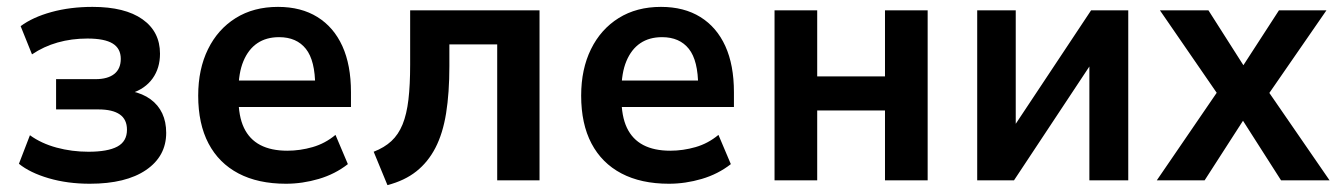

<svg xmlns="http://www.w3.org/2000/svg" viewBox="-20 -524 3894 558"><path d="M241 10Q176 10 121.5 -6Q67 -22 35 -48L67 -131Q100 -107 144.5 -95Q189 -83 237 -83Q293 -83 321 -98Q349 -113 349 -147Q349 -177 328 -191.5Q307 -206 266 -206H143V-294H258Q293 -294 312 -309Q331 -324 331 -353Q331 -383 307.5 -397.5Q284 -412 234 -412Q188 -412 147.5 -400.5Q107 -389 73 -366L40 -448Q75 -474 129.5 -489Q184 -504 249 -504Q343 -504 394 -468Q445 -432 445 -368Q445 -326 423.5 -296Q402 -266 362 -253V-259Q395 -252 417.5 -235.5Q440 -219 451.5 -194.5Q463 -170 463 -138Q463 -70 404.5 -30Q346 10 241 10Z M811 10Q730 10 673 -20Q616 -50 586 -107Q556 -164 556 -246Q556 -323 584.5 -381Q613 -439 665 -471.5Q717 -504 788 -504Q855 -504 902.5 -474.5Q950 -445 975 -390Q1000 -335 1000 -256V-213H656V-290H911L896 -273Q896 -348 869 -382Q842 -416 791 -416Q754 -416 728 -398.5Q702 -381 687.5 -346.5Q673 -312 673 -260V-240Q673 -186 689 -152.5Q705 -119 736.5 -102.5Q768 -86 815 -86Q852 -86 888.5 -96.5Q925 -107 955 -132L991 -47Q954 -18 906.5 -4Q859 10 811 10Z M1106 14 1066 -83Q1097 -95 1117.5 -114Q1138 -133 1150 -162.5Q1162 -192 1167 -234.5Q1172 -277 1172 -336V-494H1548V0H1425V-395H1286V-332Q1286 -254 1276.5 -195Q1267 -136 1245.5 -94.5Q1224 -53 1190 -26Q1156 1 1106 14Z M1924 10Q1843 10 1786 -20Q1729 -50 1699 -107Q1669 -164 1669 -246Q1669 -323 1697.5 -381Q1726 -439 1778 -471.5Q1830 -504 1901 -504Q1968 -504 2015.5 -474.5Q2063 -445 2088 -390Q2113 -335 2113 -256V-213H1769V-290H2024L2009 -273Q2009 -348 1982 -382Q1955 -416 1904 -416Q1867 -416 1841 -398.5Q1815 -381 1800.5 -346.5Q1786 -312 1786 -260V-240Q1786 -186 1802 -152.5Q1818 -119 1849.5 -102.5Q1881 -86 1928 -86Q1965 -86 2001.5 -96.5Q2038 -107 2068 -132L2104 -47Q2067 -18 2019.5 -4Q1972 10 1924 10Z M2231 0V-494H2355V-302H2552V-494H2676V0H2552V-203H2355V0Z M2820 0V-494H2932V-128H2908L3151 -494H3259V0H3146V-367H3170L2927 0Z M3342 0 3537 -285 3539 -221 3351 -494H3492L3606 -315H3581L3697 -494H3835L3647 -222L3649 -283L3844 0H3703L3581 -191H3604L3481 0Z"/></svg>

Font: Nunito Sans 10pt SemiCondensed
Style: Bold
Weight: 700
Width: 4
Designer: Vernon Adams
Foundry: Vernon Adams
Version: Version 3.101;gftools[0.9.27]